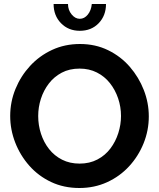

<svg xmlns="http://www.w3.org/2000/svg" viewBox="-20 -935 796 960"><path d="M377 5Q299 5 235.5 -25Q172 -55 126.5 -106.5Q81 -158 56 -222.5Q31 -287 31 -355Q31 -426 57.5 -490.5Q84 -555 130.5 -605.5Q177 -656 240.5 -685.5Q304 -715 380 -715Q457 -715 520.5 -684Q584 -653 629 -601Q674 -549 699 -485Q724 -421 724 -353Q724 -283 698 -218.5Q672 -154 625.5 -103.5Q579 -53 515.5 -24Q452 5 377 5ZM171 -355Q171 -309 185 -266Q199 -223 225.5 -189.5Q252 -156 290.5 -136.5Q329 -117 378 -117Q428 -117 467 -137.5Q506 -158 532 -192.5Q558 -227 571.5 -269.5Q585 -312 585 -355Q585 -401 570.5 -443.5Q556 -486 529.5 -519.5Q503 -553 464.5 -572.5Q426 -592 378 -592Q327 -592 288.5 -571.5Q250 -551 224 -517Q198 -483 184.5 -441Q171 -399 171 -355ZM379 -841Q402 -841 419 -862Q436 -883 439 -915H510Q510 -857 473.5 -819Q437 -781 379 -781Q322 -781 285 -819Q248 -857 248 -915H320Q320 -885 338 -863Q356 -841 379 -841Z"/></svg>

Font: Raleway Thin
Style: Bold
Weight: 700
Version: Version 4.026